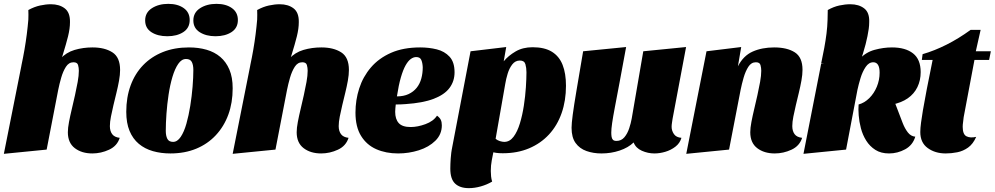

<svg xmlns="http://www.w3.org/2000/svg" viewBox="-31 -776 5160 996"><path d="M448 20Q393 20 357 -7.5Q321 -35 321 -90Q321 -112 327 -143.5Q333 -175 341.5 -210.5Q350 -246 358 -282Q366 -318 372 -351Q378 -384 378 -409Q378 -424 374 -438.5Q370 -453 350 -453Q326 -453 311 -429.5Q296 -406 286.5 -373Q277 -340 271 -310L211 0L-11 22L82 -445L281 -470Q312 -504 356 -517Q400 -530 449 -530Q512 -530 552 -504.5Q592 -479 592 -413Q592 -388 586.5 -357.5Q581 -327 573 -294.5Q565 -262 557.5 -230.5Q550 -199 544.5 -171Q539 -143 539 -122Q539 -96 551 -80Q563 -64 590 -61Q577 -19 535 0.5Q493 20 448 20ZM273 -425 80 -436Q89 -478 96 -518.5Q103 -559 108 -598.5Q113 -638 116 -674Q117 -687 116.5 -699.5Q116 -712 116 -724Q147 -741 177 -747.5Q207 -754 233 -754Q277 -754 305 -732.5Q333 -711 332 -661Q332 -644 329.5 -626Q327 -608 322 -587.5Q317 -567 310 -543Q303 -519 294 -489.5Q285 -460 273 -425Z M853 20Q804 20 762 8Q720 -4 689 -30Q658 -56 641 -97Q624 -138 624 -196Q624 -271 646.5 -332.5Q669 -394 711.5 -438Q754 -482 814 -506Q874 -530 949 -530Q999 -530 1040.5 -518Q1082 -506 1112 -480.5Q1142 -455 1159 -415Q1176 -375 1176 -318Q1176 -243 1153.5 -181.5Q1131 -120 1088.5 -74.5Q1046 -29 986.5 -4.5Q927 20 853 20ZM867 -40Q889 -40 906.5 -66Q924 -92 936 -134.5Q948 -177 956 -227Q964 -277 968 -326Q972 -375 972 -413Q972 -439 964 -454.5Q956 -470 934 -470Q911 -470 893.5 -444.5Q876 -419 863.5 -377Q851 -335 843.5 -285Q836 -235 832.5 -186Q829 -137 829 -97Q829 -72 837 -56Q845 -40 867 -40ZM837 -588Q787 -588 754.5 -609Q722 -630 722 -670Q722 -711 757 -733.5Q792 -756 842 -756Q891 -756 922 -734Q953 -712 953 -672Q953 -631 920 -609.5Q887 -588 837 -588ZM1087 -588Q1038 -588 1005 -609Q972 -630 972 -670Q972 -711 1007 -733.5Q1042 -756 1092 -756Q1141 -756 1172 -734Q1203 -712 1203 -672Q1203 -631 1170 -609.5Q1137 -588 1087 -588Z M1635 20Q1580 20 1544 -7.5Q1508 -35 1508 -90Q1508 -112 1514 -143.5Q1520 -175 1528.5 -210.5Q1537 -246 1545 -282Q1553 -318 1559 -351Q1565 -384 1565 -409Q1565 -424 1561 -438.5Q1557 -453 1537 -453Q1513 -453 1498 -429.5Q1483 -406 1473.5 -373Q1464 -340 1458 -310L1398 0L1176 22L1269 -445L1468 -470Q1499 -504 1543 -517Q1587 -530 1636 -530Q1699 -530 1739 -504.5Q1779 -479 1779 -413Q1779 -388 1773.5 -357.5Q1768 -327 1760 -294.5Q1752 -262 1744.5 -230.5Q1737 -199 1731.5 -171Q1726 -143 1726 -122Q1726 -96 1738 -80Q1750 -64 1777 -61Q1764 -19 1722 0.5Q1680 20 1635 20ZM1460 -425 1267 -436Q1276 -478 1283 -518.5Q1290 -559 1295 -598.5Q1300 -638 1303 -674Q1304 -687 1303.5 -699.5Q1303 -712 1303 -724Q1334 -741 1364 -747.5Q1394 -754 1420 -754Q1464 -754 1492 -732.5Q1520 -711 1519 -661Q1519 -644 1516.5 -626Q1514 -608 1509 -587.5Q1504 -567 1497 -543Q1490 -519 1481 -489.5Q1472 -460 1460 -425Z M2034 20Q1971 20 1921 -2Q1871 -24 1842 -71Q1813 -118 1813 -192Q1813 -257 1832.5 -317.5Q1852 -378 1893 -426Q1934 -474 1997.5 -502Q2061 -530 2149 -530Q2194 -530 2234.5 -520Q2275 -510 2301 -482Q2327 -454 2327 -401Q2327 -355 2301 -320Q2275 -285 2219 -263.5Q2163 -242 2073 -236Q2061 -235 2048.5 -234.5Q2036 -234 2022 -234Q2021 -225 2020 -214.5Q2019 -204 2019 -196Q2019 -158 2037.5 -137.5Q2056 -117 2099 -117Q2135 -117 2176 -132Q2217 -147 2236 -176Q2250 -166 2255.5 -154.5Q2261 -143 2261 -126Q2261 -79 2227.5 -46Q2194 -13 2142 3.5Q2090 20 2034 20ZM2028 -276Q2063 -276 2088.5 -288Q2114 -300 2130.5 -320.5Q2147 -341 2154.5 -368.5Q2162 -396 2162 -427Q2161 -450 2154.5 -465Q2148 -480 2128 -480Q2114 -480 2100 -470Q2086 -460 2073 -437Q2060 -414 2048.5 -374.5Q2037 -335 2028 -276Z M2577 19Q2558 19 2543.5 17Q2529 15 2508 9L2314 -8L2410 -510L2595 -532L2582 -458Q2606 -487 2643.5 -509Q2681 -531 2732 -531Q2794 -531 2832 -507.5Q2870 -484 2887.5 -439.5Q2905 -395 2905 -331Q2905 -254 2882.5 -189.5Q2860 -125 2817 -78.5Q2774 -32 2713.5 -6.5Q2653 19 2577 19ZM2401 200Q2355 200 2330 176.5Q2305 153 2305 99Q2305 87 2305.5 74Q2306 61 2307 46.5Q2308 32 2310 16Q2312 0 2316 -17L2529 10Q2525 30 2520 56Q2515 82 2515 111Q2515 125 2516.5 139Q2518 153 2522 166Q2495 182 2463 191Q2431 200 2401 200ZM2585 -40Q2613 -40 2633 -66.5Q2653 -93 2666 -136Q2679 -179 2686.5 -228Q2694 -277 2697 -323Q2700 -369 2700 -401Q2700 -424 2694.5 -443Q2689 -462 2666 -462Q2642 -462 2626.5 -442Q2611 -422 2602.5 -394Q2594 -366 2590 -341L2540 -56Q2549 -48 2562 -44Q2575 -40 2585 -40Z M3089 20Q3047 20 3011.5 7.5Q2976 -5 2955 -34Q2934 -63 2934 -113Q2934 -135 2940 -180.5Q2946 -226 2959.5 -306Q2973 -386 2994 -510L3217 -532Q3197 -422 3182.5 -345.5Q3168 -269 3158.5 -219Q3149 -169 3144.5 -138Q3140 -107 3140 -88Q3140 -77 3141.5 -67Q3143 -57 3148.5 -51Q3154 -45 3167 -45Q3192 -45 3208 -64Q3224 -83 3233 -110.5Q3242 -138 3246 -161L3306 -510L3528 -532L3458 -160Q3457 -152 3455 -140Q3453 -128 3453 -118Q3453 -98 3465 -80.5Q3477 -63 3504 -61Q3496 -33 3472.5 -15Q3449 3 3420 11.5Q3391 20 3364 20Q3330 20 3298.5 6Q3267 -8 3256 -37Q3228 -10 3183.5 5Q3139 20 3089 20Z M3988 20Q3933 20 3897 -7.5Q3861 -35 3861 -90Q3861 -112 3867 -143.5Q3873 -175 3881.5 -210.5Q3890 -246 3898 -282Q3906 -318 3912 -351Q3918 -384 3918 -409Q3918 -424 3914 -438.5Q3910 -453 3890 -453Q3866 -453 3851 -429.5Q3836 -406 3826.5 -373Q3817 -340 3811 -310L3751 0L3529 22L3634 -510L3814 -532L3797 -432Q3825 -487 3873.5 -508.5Q3922 -530 3985 -530Q4052 -530 4092 -504.5Q4132 -479 4132 -414Q4132 -389 4126.5 -358.5Q4121 -328 4113 -295Q4105 -262 4097.5 -230.5Q4090 -199 4084.5 -171Q4079 -143 4079 -122Q4079 -96 4091 -80Q4103 -64 4130 -61Q4117 -19 4075 0.5Q4033 20 3988 20Z M4137 22 4229 -446 4427 -469Q4460 -505 4506 -517.5Q4552 -530 4596 -530Q4666 -530 4705.5 -499Q4745 -468 4745 -402Q4745 -359 4728 -324Q4711 -289 4678 -266Q4645 -243 4595 -233L4423 -234Q4453 -242 4478 -266.5Q4503 -291 4517.5 -326Q4532 -361 4532 -399Q4532 -453 4499 -453Q4476 -453 4459.5 -428.5Q4443 -404 4433 -371Q4423 -338 4417 -310L4358 0ZM4581 20Q4539 20 4510 1.5Q4481 -17 4462.5 -46.5Q4444 -76 4435 -110.5Q4426 -145 4423.5 -177.5Q4421 -210 4423 -234L4608 -252L4652 -137Q4663 -109 4678.5 -89Q4694 -69 4717 -67Q4704 -23 4664.5 -1.5Q4625 20 4581 20ZM4428 -444 4229 -448Q4238 -490 4245 -528Q4252 -566 4256.5 -602Q4261 -638 4262 -674Q4263 -687 4262.5 -699.5Q4262 -712 4263 -724Q4293 -741 4323 -747.5Q4353 -754 4380 -754Q4424 -754 4452 -732.5Q4480 -711 4478 -661Q4478 -644 4475.5 -626Q4473 -608 4469 -588.5Q4465 -569 4459.5 -547Q4454 -525 4446 -499.5Q4438 -474 4428 -444Z M4875 20Q4820 20 4781.5 -8Q4743 -36 4743 -91Q4743 -111 4747 -140.5Q4751 -170 4756.5 -203Q4762 -236 4768 -266Q4774 -296 4777 -315L4807 -465H4751L4755 -495Q4817 -513 4879.5 -544.5Q4942 -576 5004 -621H5056L5031 -510H5109L5100 -465H5024L4968 -168Q4967 -155 4965 -142.5Q4963 -130 4963 -118Q4963 -79 4982.5 -69Q5002 -59 5033 -66Q5017 -29 4991 -10.5Q4965 8 4934.5 14Q4904 20 4875 20Z"/></svg>

Font: Sansita Swashed Light Black
Style: Regular
Weight: 900
Version: Version 1.003